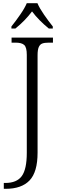

<svg xmlns="http://www.w3.org/2000/svg" viewBox="-20 -951 391 1211"><path d="M4 203H13Q86 203 117.5 159.5Q149 116 149 13V-605Q149 -652 133 -667Q117 -682 79 -682H53V-714H314V-682H287Q261 -682 246.5 -676.5Q232 -671 224.5 -654Q217 -637 217 -603V12Q217 134 166.5 187Q116 240 15 240H4ZM52 -784Q80 -819 108 -859.5Q136 -900 149 -931H216Q229 -900 257 -859.5Q285 -819 313 -784V-771H288Q224 -823 182 -879Q139 -821 77 -771H52Z"/></svg>

Font: Noto Serif Light
Style: Regular
Weight: 300
Designer: Monotype Design Team
Foundry: Monotype Imaging Inc.
Version: Version 1.001